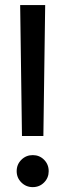

<svg xmlns="http://www.w3.org/2000/svg" viewBox="-20 -748 264 776"><path d="M68.8 -198.2 61.5 -727.5H162.6L155.3 -198.2ZM112.3 8.3Q85.4 8.3 66.4 -10.5Q47.4 -29.3 47.4 -56.2Q47.4 -83.5 66.4 -102.3Q85.4 -121.1 112.3 -121.1Q139.6 -121.1 158.2 -102.3Q176.8 -83.5 176.8 -56.2Q176.8 -29.3 158.2 -10.5Q139.6 8.3 112.3 8.3Z"/></svg>

Font: Inter Cardless Display
Style: Regular
Weight: 400
Designer: Rasmus Andersson
Foundry: rsms
Version: Version 4.001;git-9221beed3